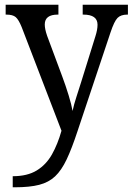

<svg xmlns="http://www.w3.org/2000/svg" viewBox="-20 -556 563 815"><path d="M34 192Q96 192 136 167.5Q176 143 200.5 99.5Q225 56 241 -1L72 -441Q59 -473 46.5 -483.5Q34 -494 7 -494H4V-536H228V-494H225Q170 -494 170 -452Q170 -433 180 -404L244 -232Q259 -192 271.5 -151Q284 -110 288 -85Q294 -113 304 -143.5Q314 -174 324 -206L385 -402Q394 -430 394 -451Q394 -494 334 -494H331V-536H523V-494H520Q493 -494 479 -480Q465 -466 449 -418L309 1Q285 74 263 120.5Q241 167 214 192.5Q187 218 146.5 228.5Q106 239 43 239H34Z"/></svg>

Font: Noto Serif SemiCondensed
Style: Regular
Weight: 400
Width: 4
Designer: Monotype Design Team
Foundry: Monotype Imaging Inc.
Version: Version 2.013